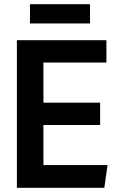

<svg xmlns="http://www.w3.org/2000/svg" viewBox="-20 -891 568 911"><path d="M60.1 -700.2H484.9V-594.2H186V-403.8H455.1V-297.9H186V-107.9H490.2L475.1 0H60.1ZM122.1 -779.8V-871.1H407.2V-779.8Z"/></svg>

Font: LT Hoop SemBd
Style: Regular
Weight: 600
Designer: Daniel Lyons
Foundry: LyonsType
Version: Version 1.000